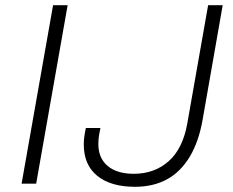

<svg xmlns="http://www.w3.org/2000/svg" viewBox="-20 -706 896 738"><path d="M63 0 184 -686H240L119 0ZM499 12Q406 12 354 -30Q302 -72 302 -151Q302 -162 303.5 -176Q305 -190 310 -214H366Q360 -185 359 -173Q358 -161 358 -153Q358 -98 394 -68Q430 -38 494 -38Q574 -38 628.5 -86.5Q683 -135 700 -232L780 -686H836L759 -247Q744 -161 709 -103Q674 -45 621.5 -16.5Q569 12 499 12Z"/></svg>

Font: Archivo SemiExpanded Thin
Style: Italic
Weight: 250
Width: 6
Italic angle: -10°
Designer: Hector Gatti
Foundry: Omnibus-Type
Version: Version 2.001